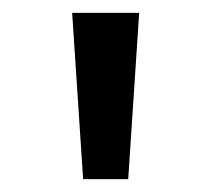

<svg xmlns="http://www.w3.org/2000/svg" viewBox="-20 -749 329 298"><path d="M109 -471H179L196 -729H92Z"/></svg>

Font: Noto Sans Gurmukhi UI ExtraCondensed Medium
Style: Regular
Weight: 500
Width: 2
Designer: Jelle Bosma - Monotype Design Team
Foundry: Monotype Imaging Inc.
Version: Version 2.004